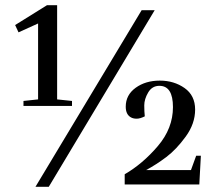

<svg xmlns="http://www.w3.org/2000/svg" viewBox="-20 -707 832 736"><path d="M458 0V-39Q527 -79 585 -147Q643 -215 643 -296.5Q643 -378 591 -378Q563 -378 548 -352.5Q533 -327 533 -303Q533 -279 535 -261Q517 -252 504 -252Q491 -252 482 -257Q462 -268 462 -298Q462 -343 500 -370.5Q538 -398 592.5 -398Q647 -398 687.5 -369.5Q728 -341 728 -287Q728 -233 692 -183.5Q656 -134 617.5 -105Q579 -76 540 -55H712L732 -110H750L744 0ZM199 -687V-326L256 -320V-301H70V-320L126 -326V-617L51 -583L38 -611L160 -687ZM573 -668 167 9H116L523 -668Z"/></svg>

Font: Rufina
Style: Regular
Weight: 400
Designer: Martin Sommaruga
Foundry: Martin Sommaruga
Version: Version 1.001